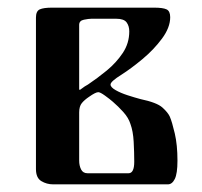

<svg xmlns="http://www.w3.org/2000/svg" viewBox="-20 -482 527 502"><path d="M74 -40V-436Q74 -453 84 -457.5Q94 -462 116 -462H383Q406 -462 415.5 -457.5Q425 -453 425 -437Q425 -410 403.5 -381Q382 -352 352.5 -327.5Q323 -303 298 -287Q269 -269 269 -261Q269 -254 282 -246.5Q295 -239 313.5 -233Q332 -227 347 -223Q390 -214 404.5 -201Q419 -188 424 -177Q430 -163 437 -133Q444 -103 444 -62Q444 -28 437 -14Q430 0 419 0H119Q102 0 88 -8.5Q74 -17 74 -40ZM187 -248 189 -247Q197 -253 201.5 -256Q206 -259 210 -261Q234 -277 259 -297.5Q284 -318 301 -343.5Q318 -369 318 -400Q318 -414 311 -423.5Q304 -433 284 -433H219Q212 -433 199.5 -430.5Q187 -428 187 -417ZM187 -62Q187 -49 192 -39Q197 -29 209 -29H316Q331 -29 331 -59Q331 -84 329.5 -111.5Q328 -139 321 -158Q316 -174 302.5 -189Q289 -204 275 -216Q267 -223 254.5 -232Q242 -241 237 -241Q230 -241 213 -229Q201 -221 194 -212.5Q187 -204 187 -188Z"/></svg>

Font: Monomakh
Style: Regular
Weight: 400
Version: Version 1.200; ttfautohint (v1.8.4.7-5d5b)